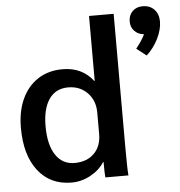

<svg xmlns="http://www.w3.org/2000/svg" viewBox="-54 -816 824 878"><g transform="rotate(-5 358.0 -377.5)"><path d="M30 -259Q30 -335 56 -391.5Q82 -448 130 -479Q178 -510 243 -510Q332 -510 383 -444H385V-742H498V-131Q498 -30 501 0H395Q393 -20 393 -71H391Q368 -35 326.5 -12.5Q285 10 240 10Q142 10 86 -62Q30 -134 30 -259ZM384 -200V-299Q384 -354 349.5 -389.5Q315 -425 261 -425Q204 -425 173.5 -381Q143 -337 143 -257Q143 -172 174 -125Q205 -78 261 -78Q317 -78 350.5 -111Q384 -144 384 -200ZM706 -689Q706 -652 685.5 -610.5Q665 -569 632 -539L587 -574Q617 -612 628 -637Q602 -639 585 -656.5Q568 -674 568 -700Q568 -729 586 -747Q604 -765 633 -765Q666 -765 686 -744Q706 -723 706 -689Z"/></g></svg>

Font: Sarabun SemiBold
Style: Regular
Weight: 600
Designer: Suppakit Chalermlarp | Katatrad Co.,Ltd.
Foundry: Cadson Demak Co.,Ltd.
Version: Version 1.000; ttfautohint (v1.6)